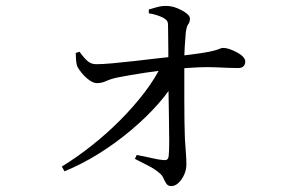

<svg xmlns="http://www.w3.org/2000/svg" viewBox="-20 -586 1040 649"><path d="M189 -23Q241 -55 292 -95.5Q343 -136 388 -181.5Q433 -227 468.5 -273.5Q504 -320 525 -364L578 -366L576 -321Q554 -279 514 -234Q474 -189 423 -146Q372 -103 314.5 -67Q257 -31 198 -7ZM559 43Q548 43 542.5 35Q537 27 532.5 16.5Q528 6 519 -1Q503 -15 480 -26.5Q457 -38 436 -49L442 -62Q466 -58 491 -52Q516 -46 534 -45Q548 -43 550 -57Q552 -72 552 -109Q552 -146 551 -193.5Q550 -241 549.5 -287.5Q549 -334 549 -370Q549 -389 549 -413Q549 -437 548.5 -461Q548 -485 548 -501Q548 -512 543.5 -517Q539 -522 530 -527Q519 -532 507.5 -535.5Q496 -539 483 -541V-554Q494 -557 509.5 -561.5Q525 -566 541 -566Q560 -566 578.5 -558.5Q597 -551 609.5 -541.5Q622 -532 622 -524Q622 -511 616.5 -504.5Q611 -498 608 -476Q606 -456 604.5 -429.5Q603 -403 603 -382Q603 -360 603 -325.5Q603 -291 603 -252Q603 -213 603.5 -177Q604 -141 605 -117Q607 -86 608.5 -67Q610 -48 610 -30Q610 -12 602.5 4.5Q595 21 583.5 32Q572 43 559 43ZM308 -305Q296 -305 282 -315Q268 -325 256.5 -339Q245 -353 241 -362Q238 -371 237 -383.5Q236 -396 236 -407L249 -411Q263 -391 275.5 -380Q288 -369 305 -369Q326 -369 359.5 -372Q393 -375 432.5 -379.5Q472 -384 510 -388.5Q548 -393 579 -396Q631 -402 660.5 -406.5Q690 -411 704 -415Q718 -419 723.5 -421.5Q729 -424 733 -424Q745 -424 757.5 -419.5Q770 -415 782 -408.5Q794 -402 801.5 -394Q809 -386 809 -378Q809 -368 803 -362Q797 -356 786 -356Q759 -356 709 -358.5Q659 -361 575 -353Q521 -348 469.5 -340Q418 -332 382 -325Q356 -320 340 -312.5Q324 -305 308 -305Z"/></svg>

Font: Noto Serif JP ExtraLight
Style: Regular
Weight: 400
Version: Version 2.003-H1;hotconv 1.1.1;makeotfexe 2.6.0